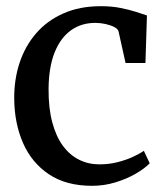

<svg xmlns="http://www.w3.org/2000/svg" viewBox="-20 -590 538 621"><path d="M26 -271.8Q25.6 -333.6 43.6 -387.6Q61.6 -441.5 97.1 -482.5Q132.6 -523.5 185.2 -546.7Q237.7 -570 306.5 -570Q340.5 -570 369.1 -564.4Q397.6 -558.8 419.5 -551.7Q441.4 -544.7 455.3 -540L450.4 -386.2H386.1L363.6 -487.6Q362 -495.9 350.1 -502.3Q338.2 -508.6 321.5 -512.3Q304.8 -516 288.1 -516Q242.9 -516 209.2 -491.7Q175.4 -467.4 156.5 -419.9Q137.6 -372.5 137.1 -302.4Q136.7 -240.7 149 -194.6Q161.3 -148.5 183.4 -118.5Q205.6 -88.4 235.8 -73.4Q266 -58.4 301.2 -58.4Q331.8 -58.4 359 -65.2Q386.1 -71.9 408.2 -81.9Q430.2 -91.9 445.3 -102.2L464.2 -61.8Q447.5 -44.7 418.5 -27.9Q389.5 -11.1 353.1 -0.1Q316.7 11 277.8 11Q193.8 11 138.1 -26.4Q82.3 -63.7 54.3 -127.9Q26.4 -192 26 -271.8Z"/></svg>

Font: Merriweather 7pt Light
Style: Regular
Weight: 300
Designer: Eben Sorkin
Foundry: Eben Sorkin
Version: Version 2.200;gftools[0.9.31]